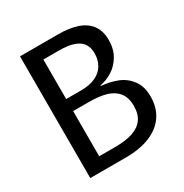

<svg xmlns="http://www.w3.org/2000/svg" viewBox="-168 -863 957 997"><g transform="rotate(-30 310.0 -365.0)"><path d="M88.7 0V-730H185.5V0ZM530.5 -573.7Q530.5 -518.8 506.9 -479.7Q483.3 -440.5 447.9 -418.7Q412.5 -396.8 375.8 -390.7V-386.7Q426.2 -382.7 469.8 -365.7Q513.5 -348.7 542.8 -310.6Q572 -272.5 572 -210.3Q572 -145.2 540.4 -97.8Q508.8 -50.5 448.1 -25.2Q387.3 0 302.5 0H157.7V-75H280.8Q344 -75 386.2 -88.9Q428.3 -102.8 450.2 -132.9Q472.2 -163 472.2 -211.3Q472.2 -263 447.9 -292.6Q423.7 -322.2 381.8 -334Q339.8 -345.8 280.8 -345.8H120.2L119.8 -418H276.3Q325.7 -418 360.7 -434Q395.7 -450 413.9 -479.9Q432.2 -509.8 432.2 -551.3Q432.2 -585 416.9 -607.8Q401.7 -630.7 368.2 -642.8Q334.8 -655 280.8 -655H150.3V-730H315.2Q384.2 -730.2 431.8 -713.8Q479.3 -697.5 504.9 -662.6Q530.5 -627.7 530.5 -573.7Z"/></g></svg>

Font: Monaspace Neon Var
Style: Regular
Weight: 400
Designer: Riley Cran and the Lettermatic Team
Version: Version 1.000 (Monaspace Neon Var)